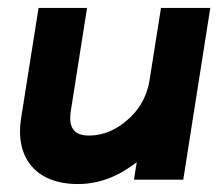

<svg xmlns="http://www.w3.org/2000/svg" viewBox="-20 -452 549 483"><path d="M33 -154C18 -60 66 11 176 11C234 11 283 -12 324 -44L317 0H441L509 -432H385L356 -249C349 -206 327 -172 299 -149C275 -128 243 -111 204 -111C166 -111 152 -131 158 -172L199 -432H77Z"/></svg>

Font: Charger Pro
Style: UltraObl
Weight: 900
Designer: Jasper
Foundry: Cannot Into Space Fonts
Version: Version 1.09